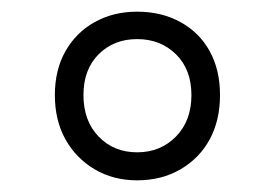

<svg xmlns="http://www.w3.org/2000/svg" viewBox="-20 -973 470 329"><path d="M215 -664Q174 -664 142 -683Q110 -702 92 -734.5Q74 -767 74 -810Q74 -853 92 -885Q110 -917 142 -935Q174 -953 215 -953Q257 -953 289.5 -935Q322 -917 339.5 -885Q357 -853 357 -810Q357 -767 339.5 -734.5Q322 -702 289.5 -683Q257 -664 215 -664ZM215 -712Q255 -712 281.5 -739Q308 -766 308 -810Q308 -854 281.5 -880Q255 -906 215 -906Q175 -906 149 -880Q123 -854 123 -810Q123 -766 149 -739Q175 -712 215 -712Z"/></svg>

Font: Playwrite US Modern ExtraLight
Style: Regular
Weight: 250
Designer: Veronika Burian, José Scaglione
Foundry: TypeTogether
Version: Version 1.003